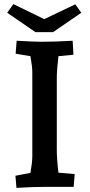

<svg xmlns="http://www.w3.org/2000/svg" viewBox="-20 -908 439 933"><path d="M55 -54 128 -68Q137 -120 137 -149V-557Q137 -583 128 -635L56 -647L61 -710Q151 -705 179 -705Q246 -705 333 -710L337 -642L264 -635Q256 -569 256 -527V-179Q256 -135 264 -69L343 -62L338 0H201Q138 0 60 5ZM195 -815 346 -887 375 -846 238 -752H152L15 -846L45 -888Z"/></svg>

Font: Andada Pro
Style: Bold
Weight: 700
Designer: Carolina Giovagnoli
Foundry: Huerta Tipografica
Version: Version 3.005; ttfautohint (v1.8.4)